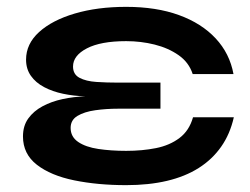

<svg xmlns="http://www.w3.org/2000/svg" viewBox="-20 -528 728 560"><path d="M348 12Q265 12 196.5 -2Q128 -16 87.5 -47.5Q47 -79 47 -130Q47 -161 62.5 -182.5Q78 -204 104 -218Q130 -232 162.5 -239Q195 -246 229 -247Q195 -248 164 -254.5Q133 -261 108.5 -274Q84 -287 70 -307Q56 -327 56 -354Q56 -400 94 -434.5Q132 -469 198 -488.5Q264 -508 348 -508Q436 -508 502 -484Q568 -460 609 -416Q650 -372 661 -312H542Q531 -346 501 -367Q471 -388 431 -398Q391 -408 348 -408Q274 -408 233.5 -387Q193 -366 193 -334Q193 -311 212 -301Q231 -291 261 -289Q291 -287 325 -287H448V-211H325Q290 -211 258 -206.5Q226 -202 206 -190Q186 -178 186 -155Q186 -129 208 -114Q230 -99 267 -93.5Q304 -88 348 -88Q395 -88 435 -96Q475 -104 503.5 -125.5Q532 -147 543 -186H662Q651 -137 625 -100Q599 -63 559.5 -38Q520 -13 467 -0.5Q414 12 348 12Z"/></svg>

Font: Syne Modified
Style: Bold
Weight: 700
Designer: Lucas Descroix
Foundry: Bonjour Monde
Version: Version 2.200